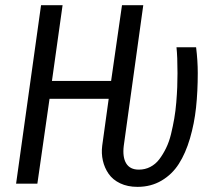

<svg xmlns="http://www.w3.org/2000/svg" viewBox="-20 -708 828 740"><path d="M509.8 12.2Q471.7 12.2 443.1 -1.5Q414.6 -15.1 398.7 -38.1Q382.8 -61 376.5 -88.9Q370.1 -116.7 374 -147L398.9 -327.1H170.9L124 0H42L138.2 -688H221.2L180.2 -396H408.2L450.2 -688H532.2L457 -146Q451.7 -102.5 466.3 -78.4Q481 -54.2 515.1 -54.2Q539.1 -54.2 559.3 -64.7Q579.6 -75.2 594 -94.2Q608.4 -113.3 620.1 -137.2Q631.8 -161.1 639.2 -191.4Q646.5 -221.7 651.6 -251Q656.7 -280.3 659.4 -313.2Q662.1 -346.2 663.1 -372.3Q664.1 -398.4 664.1 -425.8Q664.1 -490.2 660.2 -525.9H735.8Q742.2 -473.6 742.2 -426.8Q742.2 -355 735.6 -293.5Q729 -231.9 712.2 -174.6Q695.3 -117.2 669.4 -76.7Q643.6 -36.1 602.8 -12Q562 12.2 509.8 12.2Z"/></svg>

Font: Fira Sans Compressed Book
Style: Italic
Weight: 350
Width: 3
Italic angle: -8°
Designer: Carrois Corporate & Edenspiekermann AG
Foundry: Carrois Corporate GbR & Edenspiekermann AG
Version: Version 4.203;PS 004.203;hotconv 1.0.88;makeotf.lib2.5.64775